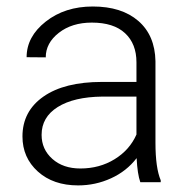

<svg xmlns="http://www.w3.org/2000/svg" viewBox="-20 -558 576 588"><path d="M409.7 0Q400.9 -24.9 398.4 -73.7Q367.7 -33.7 320.1 -12Q272.5 9.8 219.2 9.8Q143.1 9.8 95.9 -32.7Q48.8 -75.2 48.8 -140.1Q48.8 -217.3 113 -262.2Q177.2 -307.1 292 -307.1H397.9V-367.2Q397.9 -423.8 363 -456.3Q328.1 -488.8 261.2 -488.8Q200.2 -488.8 160.2 -457.5Q120.1 -426.3 120.1 -382.3L61.5 -382.8Q61.5 -445.8 120.1 -491.9Q178.7 -538.1 264.2 -538.1Q352.5 -538.1 403.6 -493.9Q454.6 -449.7 456.1 -370.6V-120.6Q456.1 -43.9 472.2 -5.9V0ZM226.1 -42Q284.7 -42 330.8 -70.3Q377 -98.6 397.9 -146V-262.2H293.5Q206.1 -261.2 156.7 -230.2Q107.4 -199.2 107.4 -145Q107.4 -100.6 140.4 -71.3Q173.3 -42 226.1 -42Z"/></svg>

Font: Roboto Light
Style: Regular
Weight: 300
Designer: Google
Version: Version 2.134; 2016; ttfautohint (v1.6)